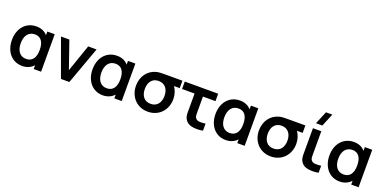

<svg xmlns="http://www.w3.org/2000/svg" viewBox="-9 -1693 5219 2599"><g transform="rotate(20 2601.0 -393.0)"><path d="M289 15C357 15 414 -11 452 -55V0H558.5V-540H452V-486.5C415 -530 360.5 -555 292.5 -555C137.5 -555 40 -434 40 -270C40 -108 136 15 289 15ZM167.5 -269.5C167.5 -378 219.5 -447 309 -447C401 -447 440.5 -375.5 440.5 -270C440.5 -165.5 401 -93 307.5 -93C210 -93 167.5 -172 167.5 -269.5Z M844.5 0H965.5L1161.5 -540H1040.5L905 -148.5L769 -540H648.5Z M1450.5 15C1518.5 15 1575.5 -11 1613.5 -55V0H1720V-540H1613.5V-486.5C1576.5 -530 1522 -555 1454 -555C1299 -555 1201.5 -434 1201.5 -270C1201.5 -108 1297.5 15 1450.5 15ZM1329 -269.5C1329 -378 1381 -447 1470.5 -447C1562.5 -447 1602 -375.5 1602 -270C1602 -165.5 1562.5 -93 1469 -93C1371.5 -93 1329 -172 1329 -269.5Z M2098.5 15C2259 15 2368 -106 2368 -263C2368 -328.5 2347 -388.5 2315.5 -433H2398V-540H2172C2111.5 -540 2065 -540 2030.5 -532C1908 -503 1830 -398 1830 -263C1830 -106.5 1937.5 15 2098.5 15ZM1957.5 -263C1957.5 -353 2002 -427.5 2098.5 -427C2192.5 -427 2240.5 -356 2240.5 -263C2240.5 -168.5 2193 -98 2098.5 -98C2006.5 -98 1957.5 -165 1957.5 -263Z M2743.5 4C2781.5 10.5 2850.5 11 2891 0V-101C2862 -96.5 2829 -94.5 2802.5 -97C2779.5 -99 2757 -108 2743.5 -130C2730.5 -152.5 2732.5 -183 2732.5 -227.5V-433H2913V-540H2431.5V-433H2612V-220.5C2612 -152 2607 -109 2634.5 -64C2663.5 -17 2704 -2.5 2743.5 4Z M3221.5 15C3289.5 15 3346.5 -11 3384.5 -55V0H3491V-540H3384.5V-486.5C3347.5 -530 3293 -555 3225 -555C3070 -555 2972.5 -434 2972.5 -270C2972.5 -108 3068.5 15 3221.5 15ZM3100 -269.5C3100 -378 3152 -447 3241.5 -447C3333.5 -447 3373 -375.5 3373 -270C3373 -165.5 3333.5 -93 3240 -93C3142.5 -93 3100 -172 3100 -269.5Z M3869.5 15C4030 15 4139 -106 4139 -263C4139 -328.5 4118 -388.5 4086.5 -433H4169V-540H3943C3882.5 -540 3836 -540 3801.5 -532C3679 -503 3601 -398 3601 -263C3601 -106.5 3708.5 15 3869.5 15ZM3728.5 -263C3728.5 -353 3773 -427.5 3869.5 -427C3963.5 -427 4011.5 -356 4011.5 -263C4011.5 -168.5 3964 -98 3869.5 -98C3777.5 -98 3728.5 -165 3728.5 -263Z M4409 4C4447.5 10.5 4516.5 11 4556.5 0V-101C4528 -96.5 4495 -94.5 4468.5 -97C4445.5 -99 4422.5 -108 4409.5 -130C4396 -152.5 4398.5 -183 4398.5 -227.5V-540H4278V-220.5C4278 -152 4273 -109 4300.5 -64C4329.5 -17 4369.5 -2.5 4409 4ZM4293.5 -617.5H4385L4462 -802.5H4370.5Z M4862.5 15C4930.5 15 4987.5 -11 5025.5 -55V0H5132V-540H5025.5V-486.5C4988.5 -530 4934 -555 4866 -555C4711 -555 4613.5 -434 4613.5 -270C4613.5 -108 4709.5 15 4862.5 15ZM4741 -269.5C4741 -378 4793 -447 4882.5 -447C4974.5 -447 5014 -375.5 5014 -270C5014 -165.5 4974.5 -93 4881 -93C4783.5 -93 4741 -172 4741 -269.5Z"/></g></svg>

Font: Manrope
Style: Bold
Weight: 700
Designer: Mikhail Sharanda
Foundry: Mikhail Sharanda
Version: Version 4.505;FEAKit 1.0